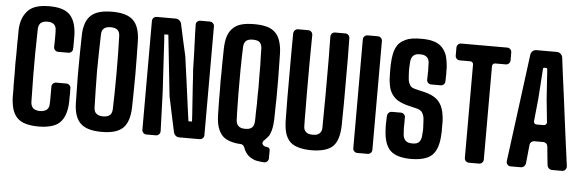

<svg xmlns="http://www.w3.org/2000/svg" viewBox="-55 -996 3948 1301"><g transform="rotate(5 1919.0 -345.5)"><path d="M85 -33.2C99.6 -18.6 118.2 -7.8 142.6 -1C167 5.9 196.3 9.8 230.5 9.8C263.7 9.8 292 5.9 316.4 -1C340.8 -7.8 360.4 -18.6 375 -33.2C389.6 -47.9 401.4 -66.4 409.2 -89.8C417 -113.3 421.9 -141.6 422.9 -173.8V-204.1C423.8 -214.8 423.8 -224.6 423.8 -235.4C423.8 -241.2 423.8 -247.1 422.9 -252V-267.6C422.9 -276.4 419.9 -283.2 414.1 -288.1C408.2 -293.9 401.4 -296.9 393.6 -296.9H324.2C315.4 -296.9 308.6 -293.9 302.7 -288.1C296.9 -282.2 293.9 -275.4 293.9 -266.6V-258.8V-251V-223.6V-197.3V-172.9C293.9 -165 293.9 -157.2 293 -150.4C293 -141.6 292 -133.8 289.1 -127C286.1 -120.1 282.2 -114.3 277.3 -109.4C271.5 -104.5 264.6 -101.6 256.8 -99.6C249 -96.7 240.2 -95.7 229.5 -95.7C219.7 -95.7 210.9 -96.7 204.1 -99.6C196.3 -101.6 189.5 -104.5 184.6 -109.4C179.7 -114.3 175.8 -120.1 172.9 -127C169.9 -133.8 168.9 -141.6 168 -150.4C167 -169.9 167 -189.5 167 -210C166 -230.5 166 -251 166 -271.5C165 -293 165 -314.5 165 -335.9V-400.4V-464.8C165 -486.3 165 -507.8 166 -528.3C166 -549.8 166 -570.3 167 -590.8C167 -611.3 167 -630.9 168 -650.4C168.9 -659.2 169.9 -666 172.9 -672.9C175.8 -679.7 179.7 -685.5 184.6 -690.4C189.5 -694.3 196.3 -697.3 204.1 -700.2C210.9 -702.1 219.7 -703.1 229.5 -703.1C239.3 -703.1 248 -702.1 254.9 -700.2C261.7 -697.3 268.6 -694.3 273.4 -690.4C278.3 -685.5 282.2 -679.7 285.2 -672.9C288.1 -666 289.1 -659.2 289.1 -650.4C290 -643.6 290 -635.7 290 -627.9V-603.5V-577.1C290 -568.4 290 -560.5 289.1 -551.8V-543.9V-536.1C289.1 -527.3 292 -520.5 297.9 -514.6C303.7 -508.8 310.5 -505.9 319.3 -505.9H388.7C396.5 -505.9 403.3 -508.8 409.2 -513.7C415 -519.5 418 -526.4 418 -535.2V-539.1C418 -541 418 -543 418.9 -543.9V-565.4V-587.9V-608.4V-627C418 -659.2 413.1 -687.5 405.3 -710.9C397.5 -733.4 386.7 -752 372.1 -766.6C357.4 -781.2 337.9 -792 314.5 -798.8C291 -805.7 262.7 -808.6 230.5 -808.6C197.3 -808.6 168.9 -804.7 144.5 -796.9C120.1 -789.1 100.6 -777.3 85.9 -760.7C71.3 -744.1 59.6 -725.6 51.8 -703.1C43.9 -680.7 40 -655.3 39.1 -627V-575.2C38.1 -557.6 38.1 -539.1 38.1 -519.5V-460C37.1 -440.4 37.1 -420.9 37.1 -400.4C37.1 -379.9 37.1 -359.4 38.1 -339.8V-281.2C38.1 -261.7 38.1 -243.2 39.1 -225.6V-173.8C40 -141.6 44.9 -113.3 51.8 -89.8C59.6 -66.4 70.3 -47.9 85 -33.2Z M660.2 8.8C726.6 8.8 774.4 -4.9 803.7 -33.2C833 -61.5 848.6 -108.4 850.6 -173.8C851.6 -210 851.6 -247.1 852.5 -285.2C853.5 -323.2 853.5 -361.3 853.5 -399.4C853.5 -437.5 853.5 -476.6 852.5 -514.6C851.6 -552.7 851.6 -589.8 850.6 -627C848.6 -692.4 833 -738.3 803.7 -766.6C774.4 -794.9 726.6 -808.6 660.2 -808.6C592.8 -808.6 544.9 -794.9 515.6 -766.6C485.4 -738.3 469.7 -692.4 468.8 -627C467.8 -590.8 467.8 -552.7 466.8 -514.6C465.8 -476.6 465.8 -438.5 465.8 -400.4C465.8 -362.3 465.8 -323.2 466.8 -285.2C467.8 -247.1 467.8 -210 468.8 -173.8C469.7 -108.4 485.4 -61.5 515.6 -33.2C544.9 -4.9 592.8 8.8 660.2 8.8ZM660.2 -96.7C639.6 -96.7 625 -101.6 614.3 -110.4C603.5 -119.1 598.6 -131.8 597.7 -150.4C596.7 -188.5 595.7 -228.5 594.7 -270.5C593.8 -313.5 592.8 -356.4 592.8 -400.4C592.8 -444.3 593.8 -488.3 594.7 -530.3C595.7 -572.3 596.7 -612.3 597.7 -650.4C598.6 -668 603.5 -681.6 614.3 -690.4C625 -699.2 639.6 -703.1 660.2 -703.1C679.7 -703.1 694.3 -699.2 705.1 -690.4C715.8 -681.6 720.7 -668 721.7 -650.4C722.7 -612.3 723.6 -572.3 724.6 -530.3C725.6 -488.3 725.6 -444.3 725.6 -400.4C725.6 -356.4 725.6 -313.5 724.6 -270.5C723.6 -228.5 722.7 -188.5 721.7 -150.4C720.7 -131.8 715.8 -119.1 706.1 -110.4C695.3 -101.6 680.7 -96.7 660.2 -96.7Z M933.6 -769.5V-400.4V-30.3C933.6 -21.5 936.5 -14.6 942.4 -8.8C948.2 -2.9 955.1 0 963.9 0H1027.3C1036.1 0 1043 -2.9 1048.8 -8.8C1054.7 -15.6 1057.6 -22.5 1057.6 -31.2C1056.6 -71.3 1054.7 -119.1 1052.7 -173.8C1050.8 -227.5 1048.8 -271.5 1047.9 -304.7C1045.9 -335.9 1043.9 -375 1041 -421.9C1038.1 -468.8 1036.1 -514.6 1033.2 -559.6C1032.2 -584 1030.3 -606.4 1029.3 -628.9C1028.3 -651.4 1026.4 -669.9 1025.4 -686.5H1052.7C1072.3 -503.9 1086.9 -367.2 1096.7 -276.4C1097.7 -273.4 1097.7 -271.5 1097.7 -268.6C1098.6 -265.6 1098.6 -263.7 1099.6 -260.7C1105.5 -230.5 1113.3 -193.4 1123 -149.4C1132.8 -105.5 1141.6 -65.4 1148.4 -31.2C1150.4 -22.5 1155.3 -14.6 1162.1 -8.8C1168.9 -2.9 1177.7 0 1187.5 0H1325.2C1334 0 1340.8 -2.9 1346.7 -8.8C1352.5 -14.6 1355.5 -21.5 1355.5 -30.3V-770.5C1355.5 -778.3 1352.5 -785.2 1346.7 -791C1340.8 -796.9 1334 -799.8 1325.2 -799.8H1260.7C1252 -799.8 1245.1 -796.9 1239.3 -791C1233.4 -785.2 1230.5 -778.3 1231.4 -769.5C1231.4 -753.9 1231.4 -737.3 1232.4 -719.7C1233.4 -701.2 1233.4 -682.6 1234.4 -664.1C1235.4 -628.9 1237.3 -593.8 1238.3 -559.6C1239.3 -525.4 1239.3 -496.1 1240.2 -471.7C1241.2 -456.1 1243.2 -438.5 1244.1 -418C1245.1 -397.5 1247.1 -376 1248 -352.5C1251 -310.5 1253.9 -267.6 1256.8 -223.6C1259.8 -179.7 1262.7 -143.6 1263.7 -114.3H1239.3C1234.4 -148.4 1228.5 -191.4 1221.7 -243.2C1214.8 -294.9 1208 -346.7 1201.2 -396.5C1197.3 -422.9 1193.4 -449.2 1190.4 -473.6C1187.5 -498 1184.6 -520.5 1181.6 -539.1C1181.6 -541 1181.6 -543 1180.7 -545.9C1180.7 -547.9 1180.7 -549.8 1179.7 -551.8C1173.8 -579.1 1166 -614.3 1156.2 -656.2C1147.5 -698.2 1138.7 -736.3 1131.8 -768.6C1129.9 -777.3 1125 -785.2 1117.2 -791C1110.4 -796.9 1101.6 -799.8 1092.8 -799.8H963.9C955.1 -799.8 948.2 -796.9 942.4 -791C936.5 -785.2 933.6 -778.3 933.6 -769.5Z M1774.4 118.2C1783.2 118.2 1790 115.2 1795.9 109.4C1801.8 103.5 1804.7 96.7 1804.7 87.9V33.2C1804.7 28.3 1802.7 23.4 1799.8 19.5C1795.9 15.6 1791 13.7 1786.1 13.7C1782.2 12.7 1778.3 12.7 1775.4 11.7C1772.5 10.7 1768.6 9.8 1765.6 8.8C1764.6 7.8 1762.7 5.9 1760.7 4.9L1755.9 0C1752.9 -3.9 1751 -8.8 1752 -13.7C1752.9 -18.6 1754.9 -23.4 1758.8 -27.3C1765.6 -33.2 1772.5 -41 1780.3 -49.8C1789.1 -58.6 1794.9 -66.4 1797.9 -75.2C1803.7 -87.9 1808.6 -102.5 1811.5 -119.1C1814.5 -135.7 1816.4 -153.3 1817.4 -173.8C1817.4 -192.4 1817.4 -210.9 1818.4 -229.5C1819.3 -248 1819.3 -266.6 1819.3 -285.2C1820.3 -303.7 1820.3 -323.2 1820.3 -341.8V-399.4V-457C1820.3 -476.6 1820.3 -496.1 1819.3 -514.6C1819.3 -533.2 1819.3 -552.7 1818.4 -571.3C1817.4 -589.8 1817.4 -608.4 1817.4 -627C1816.4 -659.2 1811.5 -687.5 1803.7 -710.9C1795.9 -734.4 1785.2 -752.9 1770.5 -766.6C1755.9 -781.2 1737.3 -792 1712.9 -798.8C1688.5 -805.7 1660.2 -808.6 1627 -808.6C1592.8 -808.6 1564.5 -805.7 1540 -798.8C1515.6 -792 1497.1 -781.2 1482.4 -766.6C1467.8 -752.9 1456.1 -734.4 1448.2 -710.9C1440.4 -687.5 1436.5 -659.2 1435.5 -627C1434.6 -608.4 1434.6 -589.8 1434.6 -571.3C1434.6 -552.7 1434.6 -534.2 1433.6 -514.6V-458C1432.6 -438.5 1432.6 -418.9 1432.6 -400.4C1432.6 -380.9 1432.6 -361.3 1433.6 -342.8V-285.2C1434.6 -266.6 1434.6 -248 1434.6 -229.5C1434.6 -210.9 1434.6 -192.4 1435.5 -173.8C1436.5 -141.6 1440.4 -113.3 1448.2 -89.8C1456.1 -66.4 1466.8 -47.9 1481.4 -33.2C1494.1 -20.5 1511.7 -10.7 1532.2 -3.9C1552.7 2.9 1576.2 7.8 1604.5 8.8C1611.3 8.8 1616.2 10.7 1621.1 14.6C1626 18.6 1628.9 23.4 1631.8 29.3C1636.7 44.9 1644.5 58.6 1653.3 69.3C1662.1 81.1 1671.9 89.8 1684.6 96.7C1695.3 103.5 1709 109.4 1723.6 112.3C1739.3 115.2 1755.9 117.2 1774.4 118.2ZM1672.9 -110.4C1668 -105.5 1661.1 -102.5 1653.3 -99.6C1645.5 -97.7 1636.7 -96.7 1627 -96.7C1616.2 -96.7 1607.4 -97.7 1600.6 -99.6C1592.8 -102.5 1585.9 -105.5 1581.1 -110.4C1576.2 -115.2 1572.3 -120.1 1569.3 -127C1566.4 -133.8 1565.4 -141.6 1564.5 -150.4C1563.5 -168.9 1563.5 -188.5 1562.5 -209C1561.5 -229.5 1561.5 -250 1561.5 -270.5C1560.5 -292 1560.5 -313.5 1560.5 -335V-400.4V-465.8C1560.5 -488.3 1560.5 -509.8 1561.5 -530.3C1561.5 -551.8 1561.5 -572.3 1562.5 -591.8C1563.5 -612.3 1563.5 -631.8 1564.5 -650.4C1565.4 -659.2 1566.4 -667 1569.3 -673.8C1572.3 -680.7 1576.2 -685.5 1581.1 -690.4C1585.9 -695.3 1592.8 -698.2 1600.6 -700.2C1607.4 -702.1 1616.2 -703.1 1627 -703.1C1636.7 -703.1 1645.5 -702.1 1653.3 -700.2C1661.1 -698.2 1668 -695.3 1672.9 -690.4C1677.7 -685.5 1680.7 -680.7 1683.6 -673.8C1686.5 -667 1687.5 -659.2 1688.5 -650.4C1689.5 -631.8 1689.5 -612.3 1689.5 -591.8C1690.4 -572.3 1690.4 -551.8 1691.4 -530.3V-465.8C1692.4 -444.3 1692.4 -422.9 1692.4 -400.4C1692.4 -377.9 1692.4 -356.4 1691.4 -335V-270.5C1690.4 -250 1690.4 -229.5 1689.5 -209C1689.5 -188.5 1689.5 -168.9 1688.5 -150.4C1687.5 -141.6 1686.5 -133.8 1683.6 -127C1680.7 -120.1 1677.7 -115.2 1672.9 -110.4Z M1940.4 -33.2C1955.1 -18.6 1974.6 -8.8 1999 -2C2023.4 4.9 2051.8 8.8 2085.9 8.8C2120.1 8.8 2148.4 4.9 2172.9 -2C2197.3 -8.8 2216.8 -19.5 2231.4 -33.2C2246.1 -47.9 2256.8 -66.4 2263.7 -89.8C2271.5 -113.3 2275.4 -141.6 2276.4 -173.8C2277.3 -225.6 2277.3 -278.3 2278.3 -330.1V-487.3V-629.9C2277.3 -676.8 2277.3 -723.6 2276.4 -770.5C2276.4 -779.3 2273.4 -786.1 2267.6 -791C2261.7 -796.9 2254.9 -799.8 2246.1 -799.8H2177.7C2168.9 -799.8 2162.1 -796.9 2156.2 -791C2150.4 -785.2 2147.5 -778.3 2147.5 -769.5C2148.4 -739.3 2148.4 -709 2148.4 -678.7C2149.4 -648.4 2149.4 -617.2 2149.4 -585.9V-474.6V-364.3C2148.4 -328.1 2148.4 -292 2148.4 -255.9C2147.5 -219.7 2147.5 -184.6 2147.5 -150.4C2147.5 -141.6 2146.5 -133.8 2143.6 -127C2140.6 -120.1 2136.7 -115.2 2131.8 -110.4C2127 -105.5 2120.1 -102.5 2113.3 -99.6C2105.5 -97.7 2096.7 -96.7 2085.9 -96.7C2076.2 -96.7 2067.4 -97.7 2059.6 -99.6C2051.8 -102.5 2044.9 -105.5 2040 -110.4C2035.2 -115.2 2031.2 -120.1 2028.3 -127C2025.4 -133.8 2024.4 -141.6 2024.4 -150.4C2023.4 -184.6 2023.4 -219.7 2023.4 -255.9C2023.4 -292 2023.4 -328.1 2022.5 -364.3V-474.6V-585.9C2022.5 -617.2 2022.5 -648.4 2023.4 -678.7C2023.4 -709 2023.4 -739.3 2024.4 -769.5C2024.4 -778.3 2021.5 -785.2 2015.6 -791C2009.8 -796.9 2002.9 -799.8 1994.1 -799.8H1924.8C1917 -799.8 1910.2 -796.9 1904.3 -791C1898.4 -785.2 1895.5 -778.3 1894.5 -770.5C1894.5 -723.6 1894.5 -676.8 1893.6 -629.9V-487.3V-330.1C1894.5 -278.3 1894.5 -225.6 1895.5 -173.8C1896.5 -141.6 1900.4 -113.3 1907.2 -89.8C1915 -66.4 1925.8 -47.9 1940.4 -33.2Z M2368.2 -30.3C2368.2 -21.5 2371.1 -14.6 2377 -8.8C2382.8 -2.9 2389.6 0 2398.4 0H2467.8C2476.6 0 2483.4 -2.9 2489.3 -8.8C2495.1 -14.6 2498 -21.5 2498 -30.3V-769.5C2498 -778.3 2495.1 -785.2 2489.3 -791C2483.4 -796.9 2476.6 -799.8 2467.8 -799.8H2398.4C2389.6 -799.8 2382.8 -796.9 2377 -791C2371.1 -785.2 2368.2 -778.3 2368.2 -769.5V-30.3Z M2622.1 -33.2C2636.7 -19.5 2655.3 -8.8 2678.7 -2C2702.1 4.9 2730.5 8.8 2763.7 8.8C2797.9 8.8 2826.2 4.9 2849.6 -2C2874 -8.8 2892.6 -19.5 2907.2 -33.2C2921.9 -47.9 2932.6 -66.4 2940.4 -89.8C2948.2 -113.3 2953.1 -141.6 2954.1 -174.8C2954.1 -179.7 2954.1 -184.6 2955.1 -189.5V-204.1V-218.8V-233.4V-248V-264.6C2954.1 -281.2 2953.1 -295.9 2950.2 -310.5C2948.2 -325.2 2945.3 -337.9 2940.4 -350.6C2936.5 -363.3 2930.7 -374 2923.8 -384.8C2917 -395.5 2908.2 -404.3 2898.4 -413.1C2888.7 -420.9 2877 -427.7 2863.3 -434.6C2849.6 -440.4 2834 -445.3 2817.4 -450.2C2808.6 -452.1 2798.8 -454.1 2787.1 -457C2774.4 -460 2762.7 -462.9 2752 -465.8C2743.2 -467.8 2735.4 -470.7 2728.5 -474.6C2722.7 -478.5 2717.8 -483.4 2713.9 -490.2C2710.9 -496.1 2708 -502.9 2705.1 -509.8C2703.1 -516.6 2702.1 -525.4 2701.2 -534.2C2700.2 -543.9 2699.2 -553.7 2699.2 -562.5C2698.2 -572.3 2698.2 -582 2698.2 -591.8C2698.2 -601.6 2698.2 -611.3 2699.2 -621.1C2699.2 -630.9 2700.2 -640.6 2701.2 -649.4C2702.1 -658.2 2704.1 -666 2707 -672.9C2710 -679.7 2713.9 -685.5 2718.8 -689.5C2723.6 -694.3 2729.5 -697.3 2737.3 -700.2C2744.1 -702.1 2752.9 -703.1 2763.7 -703.1C2773.4 -703.1 2782.2 -702.1 2790 -700.2C2796.9 -697.3 2803.7 -694.3 2809.6 -689.5C2814.5 -685.5 2818.4 -679.7 2821.3 -672.9C2824.2 -666 2826.2 -658.2 2826.2 -649.4C2827.1 -637.7 2827.1 -626 2827.1 -614.3C2828.1 -601.6 2828.1 -589.8 2827.1 -578.1V-556.6C2827.1 -549.8 2827.1 -543 2826.2 -536.1C2826.2 -527.3 2829.1 -520.5 2835 -514.6C2840.8 -508.8 2847.7 -505.9 2856.4 -505.9H2920.9C2928.7 -505.9 2935.5 -508.8 2941.4 -513.7C2947.3 -519.5 2950.2 -526.4 2950.2 -534.2C2951.2 -540 2951.2 -545.9 2951.2 -551.8V-570.3C2952.1 -581.1 2952.1 -591.8 2951.2 -600.6V-627C2949.2 -659.2 2944.3 -687.5 2937.5 -710.9C2929.7 -733.4 2918 -752 2903.3 -766.6C2888.7 -781.2 2870.1 -792 2846.7 -798.8C2824.2 -805.7 2795.9 -808.6 2763.7 -808.6C2741.2 -808.6 2720.7 -807.6 2702.1 -804.7C2683.6 -801.8 2668 -796.9 2654.3 -790C2640.6 -784.2 2628.9 -776.4 2618.2 -766.6C2608.4 -757.8 2600.6 -746.1 2593.8 -732.4C2586.9 -718.8 2582 -703.1 2579.1 -685.5C2575.2 -668 2573.2 -648.4 2572.3 -627C2571.3 -619.1 2571.3 -611.3 2571.3 -603.5V-581.1V-557.6C2571.3 -549.8 2571.3 -542 2572.3 -534.2C2572.3 -517.6 2573.2 -502.9 2576.2 -488.3C2578.1 -473.6 2581.1 -460.9 2585 -449.2C2589.8 -436.5 2594.7 -425.8 2601.6 -416C2608.4 -406.2 2617.2 -397.5 2626 -388.7C2634.8 -380.9 2646.5 -374 2659.2 -368.2C2671.9 -362.3 2685.5 -357.4 2702.1 -352.5C2711.9 -350.6 2723.6 -347.7 2737.3 -343.8C2751 -340.8 2764.6 -336.9 2777.3 -334C2785.2 -332 2792 -329.1 2797.9 -324.2C2804.7 -320.3 2809.6 -315.4 2812.5 -308.6C2816.4 -301.8 2819.3 -294.9 2821.3 -288.1C2823.2 -281.2 2824.2 -273.4 2825.2 -264.6C2826.2 -257.8 2826.2 -251 2826.2 -244.1C2827.1 -237.3 2827.1 -231.4 2827.1 -225.6C2828.1 -218.8 2828.1 -212.9 2828.1 -207V-188.5C2827.1 -182.6 2827.1 -176.8 2826.2 -169.9C2826.2 -164.1 2826.2 -158.2 2825.2 -151.4C2824.2 -142.6 2822.3 -133.8 2819.3 -127C2816.4 -120.1 2813.5 -115.2 2808.6 -110.4C2803.7 -105.5 2797.9 -102.5 2790 -99.6C2783.2 -97.7 2774.4 -96.7 2763.7 -96.7C2752.9 -96.7 2744.1 -97.7 2737.3 -99.6C2729.5 -102.5 2722.7 -105.5 2717.8 -110.4C2712.9 -115.2 2709 -120.1 2706.1 -127C2703.1 -133.8 2701.2 -142.6 2700.2 -151.4C2699.2 -162.1 2699.2 -172.9 2698.2 -184.6C2697.3 -196.3 2697.3 -209 2698.2 -221.7V-244.1V-266.6C2699.2 -275.4 2696.3 -282.2 2690.4 -288.1C2684.6 -294.9 2677.7 -297.9 2668.9 -297.9H2606.4C2598.6 -297.9 2591.8 -294.9 2585.9 -289.1C2580.1 -284.2 2577.1 -277.3 2576.2 -269.5V-262.7C2575.2 -260.7 2575.2 -258.8 2575.2 -256.8V-236.3C2574.2 -229.5 2574.2 -221.7 2574.2 -214.8V-194.3C2575.2 -187.5 2575.2 -181.6 2575.2 -174.8C2576.2 -141.6 2581.1 -113.3 2588.9 -89.8C2596.7 -66.4 2607.4 -47.9 2622.1 -33.2Z M3127 -666V-347.7V-30.3C3127 -21.5 3129.9 -14.6 3135.7 -8.8C3141.6 -2.9 3148.4 0 3156.2 0H3225.6C3234.4 0 3241.2 -2.9 3247.1 -8.8C3252.9 -14.6 3255.9 -21.5 3255.9 -30.3V-666C3255.9 -670.9 3257.8 -675.8 3261.7 -679.7C3265.6 -683.6 3270.5 -685.5 3275.4 -685.5H3347.7C3356.4 -685.5 3363.3 -688.5 3369.1 -694.3C3375 -700.2 3377.9 -707 3377.9 -715.8V-769.5C3377.9 -778.3 3375 -785.2 3369.1 -791C3363.3 -796.9 3356.4 -799.8 3347.7 -799.8H3035.2C3026.4 -799.8 3019.5 -796.9 3013.7 -791C3007.8 -785.2 3004.9 -778.3 3004.9 -769.5V-715.8C3004.9 -707 3007.8 -700.2 3013.7 -694.3C3019.5 -688.5 3026.4 -685.5 3035.2 -685.5H3106.4C3112.3 -685.5 3117.2 -683.6 3121.1 -679.7C3125 -675.8 3127 -670.9 3127 -666Z M3507.8 -765.6C3491.2 -643.6 3475.6 -521.5 3460 -399.4C3443.4 -277.3 3427.7 -156.2 3412.1 -34.2V-30.3C3411.1 -22.5 3414.1 -15.6 3418.9 -9.8C3424.8 -2.9 3432.6 0 3441.4 0H3508.8C3517.6 0 3525.4 -2.9 3532.2 -8.8C3539.1 -15.6 3542 -22.5 3543 -31.2C3548.8 -86.9 3552.7 -128.9 3555.7 -156.2C3556.6 -164.1 3559.6 -170.9 3565.4 -175.8C3571.3 -180.7 3578.1 -183.6 3585 -183.6H3646.5C3654.3 -183.6 3661.1 -180.7 3667 -175.8C3672.9 -170.9 3675.8 -164.1 3676.8 -156.2C3681.6 -100.6 3686.5 -59.6 3689.5 -31.2C3690.4 -22.5 3693.4 -15.6 3700.2 -8.8C3707 -2.9 3714.8 0 3723.6 0H3790C3798.8 0 3806.6 -2.9 3812.5 -9.8C3817.4 -15.6 3820.3 -22.5 3820.3 -29.3V-34.2C3811.5 -97.7 3801.8 -173.8 3790 -260.7C3779.3 -347.7 3767.6 -433.6 3756.8 -518.6C3751 -564.5 3745.1 -608.4 3739.3 -650.4C3734.4 -692.4 3729.5 -731.4 3724.6 -765.6C3723.6 -775.4 3718.8 -783.2 3710.9 -790C3704.1 -796.9 3695.3 -799.8 3684.6 -799.8H3546.9C3537.1 -799.8 3528.3 -796.9 3520.5 -790C3513.7 -783.2 3508.8 -775.4 3507.8 -765.6ZM3639.6 -297.9H3616.2H3591.8C3585.9 -297.9 3581.1 -299.8 3577.1 -303.7C3573.2 -308.6 3571.3 -313.5 3572.3 -319.3C3579.1 -387.7 3584 -439.5 3587.9 -473.6C3588.9 -498 3591.8 -531.2 3594.7 -573.2C3597.7 -614.3 3599.6 -648.4 3601.6 -676.8C3601.6 -679.7 3602.5 -681.6 3604.5 -683.6C3606.4 -684.6 3608.4 -685.5 3611.3 -685.5H3621.1C3624 -685.5 3626 -684.6 3627.9 -683.6C3628.9 -681.6 3629.9 -679.7 3630.9 -676.8C3632.8 -648.4 3634.8 -614.3 3637.7 -573.2C3640.6 -531.2 3642.6 -498 3644.5 -473.6C3651.4 -405.3 3656.2 -353.5 3660.2 -319.3C3661.1 -313.5 3659.2 -308.6 3654.3 -303.7C3650.4 -299.8 3645.5 -297.9 3639.6 -297.9Z"/></g></svg>

Font: Yellow Ladder Regular
Style: Regular
Weight: 400
Designer: Zima Creative
Version: Version 2.002